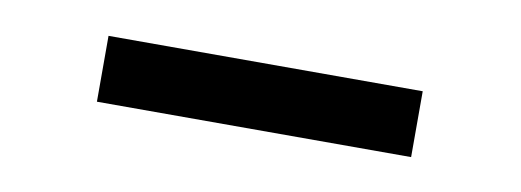

<svg xmlns="http://www.w3.org/2000/svg" viewBox="-25 -393 545 201"><g transform="rotate(10 247.0 -292.0)"><path d="M80 -257V-327H414V-257Z"/></g></svg>

Font: REM Medium Light
Style: Regular
Weight: 300
Version: Version 1.005;gftools[0.9.28]